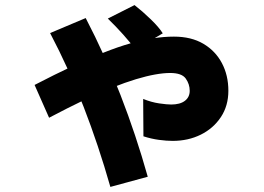

<svg xmlns="http://www.w3.org/2000/svg" viewBox="-20 -669 1040 755"><path d="M659 -115Q635 -115 605 -119Q575 -123 544 -133L543 -280Q575 -267 605.5 -262.5Q636 -258 653 -258Q688 -258 707 -272.5Q726 -287 726 -312Q726 -338 710.5 -360Q695 -382 649 -382Q623 -382 589.5 -376Q556 -370 514.5 -357.5Q473 -345 421.5 -324.5Q370 -304 308.5 -274.5Q247 -245 173 -206L116 -335Q197 -377 264.5 -408.5Q332 -440 388.5 -462.5Q445 -485 493 -498.5Q541 -512 583 -518.5Q625 -525 664 -525Q732 -525 779.5 -497Q827 -469 852.5 -421Q878 -373 878 -312Q878 -253 848.5 -208.5Q819 -164 769.5 -139.5Q720 -115 659 -115ZM414 66Q367 -99 309 -248.5Q251 -398 177 -539L317 -598Q393 -452 454 -295Q515 -138 561 26ZM513 -474Q494 -500 465 -532.5Q436 -565 404 -596L509 -649Q541 -624 573 -593Q605 -562 620 -538Z"/></svg>

Font: Murecho Thin Black
Style: Regular
Weight: 900
Version: Version 1.010